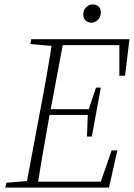

<svg xmlns="http://www.w3.org/2000/svg" viewBox="-20 -852 608 872"><path d="M4 0 9 -22 118 -31H131L126 0ZM97 0 165 -363Q180 -440 193.5 -518Q207 -596 219 -674H270L202 -312Q188 -234 174.5 -156Q161 -78 149 0ZM118 -652 122 -674H250L245 -642H231ZM122 0 127 -27H459L430 -4L487 -169H513L475 0ZM183 -330 188 -356H398L393 -330ZM241 -647 246 -674H568L548 -508H522V-670L541 -647ZM375 -232 379 -335 382 -352 416 -454H438L397 -232ZM395 -749Q380 -749 369 -759Q358 -769 358 -786Q358 -807 371.5 -819.5Q385 -832 401 -832Q417 -832 427.5 -822.5Q438 -813 438 -796Q438 -775 424.5 -762Q411 -749 395 -749Z"/></svg>

Font: Source Serif 4 36pt Light
Style: Italic
Weight: 300
Italic angle: -12°
Designer: Frank Grießhammer
Foundry: Adobe Systems Incorporated
Version: Version 4.004;hotconv 1.0.116;makeotfexe 2.5.65601